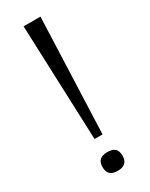

<svg xmlns="http://www.w3.org/2000/svg" viewBox="-180 -700 585 749"><g transform="rotate(-30 112.5 -325.0)"><path d="M95 -142 75 -661H151L131 -142ZM112 11Q90 11 78.5 1Q67 -9 67 -31Q67 -53 78.5 -63Q90 -73 112 -73Q135 -73 146 -63Q157 -53 157 -31Q157 11 112 11Z"/></g></svg>

Font: Bricolage Grotesque ExtraLight
Style: Regular
Weight: 250
Designer: Mathieu Triay
Foundry: Atelier Triay
Version: Version 1.000;gftools[0.9.30]